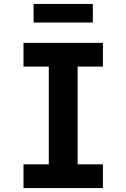

<svg xmlns="http://www.w3.org/2000/svg" viewBox="-20 -952 640 972"><path d="M99 0V-120H227V-615H99V-735H501V-615H373V-120H501V0ZM450 -838H150V-932H450Z"/></svg>

Font: Iosevka Slab Heavy Extended
Style: Regular
Weight: 900
Width: 7
Monospace: yes
Designer: Belleve Invis
Foundry: Belleve Invis
Version: Version 11.1.0; ttfautohint (v1.8.3)